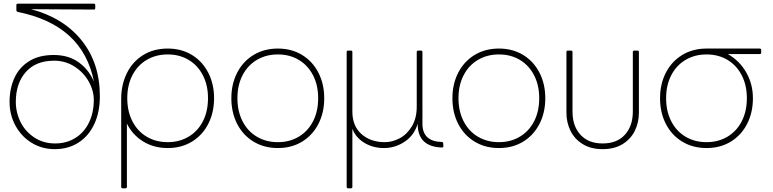

<svg xmlns="http://www.w3.org/2000/svg" viewBox="-20 -781 4202 1044"><path d="M498 -753V-737Q498 -729 490 -729L149 -731Q326 -684 424.5 -560.5Q523 -437 523 -258Q523 -171 492.5 -106Q462 -41 406.5 -5.5Q351 30 278 30Q208 30 152 -4.5Q96 -39 64 -98Q32 -157 32 -227Q32 -298 57.5 -355.5Q83 -413 137 -447.5Q191 -482 272 -482Q354 -482 409.5 -441Q465 -400 491 -336Q431 -645 77 -716Q69 -719 69 -726V-753Q69 -761 77 -761H490Q498 -761 498 -753ZM490 -237Q490 -289 462 -338.5Q434 -388 384.5 -419.5Q335 -451 274 -451Q175 -451 120.5 -389.5Q66 -328 66 -227Q66 -168 92.5 -116Q119 -64 168 -32.5Q217 -1 279 -1Q342 -1 390 -31Q438 -61 464 -115Q490 -169 490 -237Z M639 235V-244Q639 -320 669.5 -382.5Q700 -445 757.5 -481Q815 -517 892 -517Q967 -517 1024 -482Q1081 -447 1112.5 -385.5Q1144 -324 1144 -247Q1144 -169 1112.5 -107.5Q1081 -46 1024 -11Q967 24 892 24Q817 24 759 -11.5Q701 -47 670 -109V235Q670 243 662 243H647Q639 243 639 235ZM892 -8Q956 -8 1006 -38Q1056 -68 1083.5 -122Q1111 -176 1111 -247Q1111 -318 1083 -372Q1055 -426 1005.5 -455.5Q956 -485 892 -485Q828 -485 778 -455.5Q728 -426 700 -372Q672 -318 672 -247Q672 -176 700 -121.5Q728 -67 778 -37.5Q828 -8 892 -8Z M1238 -247Q1238 -324 1269.5 -385.5Q1301 -447 1358.5 -482Q1416 -517 1491 -517Q1566 -517 1623 -482Q1680 -447 1711.5 -385.5Q1743 -324 1743 -247Q1743 -169 1711.5 -107.5Q1680 -46 1623 -11Q1566 24 1491 24Q1416 24 1358.5 -11Q1301 -46 1269.5 -107.5Q1238 -169 1238 -247ZM1710 -247Q1710 -318 1682 -372Q1654 -426 1604.5 -455.5Q1555 -485 1491 -485Q1427 -485 1377 -455.5Q1327 -426 1299 -372Q1271 -318 1271 -247Q1271 -176 1299 -121.5Q1327 -67 1377 -37.5Q1427 -8 1491 -8Q1555 -8 1605 -38Q1655 -68 1682.5 -122Q1710 -176 1710 -247Z M2251 -108Q2233 -46 2181 -11Q2129 24 2068 24Q2008 24 1961 -4.5Q1914 -33 1896 -81V235Q1896 243 1888 243H1873Q1865 243 1865 235V-498Q1865 -506 1873 -506H1888Q1894 -506 1895 -503Q1896 -502 1896 -498V-174Q1896 -96 1945.5 -52Q1995 -8 2073 -8Q2113 -8 2153 -29Q2193 -50 2219.5 -94Q2246 -138 2246 -201V-498Q2246 -506 2254 -506H2269Q2277 -506 2277 -498V-108Q2277 -12 2382 -9Q2390 -9 2390 -1L2391 13Q2391 21 2383 21Q2251 17 2251 -108Z M2440 -247Q2440 -324 2471.5 -385.5Q2503 -447 2560.5 -482Q2618 -517 2693 -517Q2768 -517 2825 -482Q2882 -447 2913.5 -385.5Q2945 -324 2945 -247Q2945 -169 2913.5 -107.5Q2882 -46 2825 -11Q2768 24 2693 24Q2618 24 2560.5 -11Q2503 -46 2471.5 -107.5Q2440 -169 2440 -247ZM2912 -247Q2912 -318 2884 -372Q2856 -426 2806.5 -455.5Q2757 -485 2693 -485Q2629 -485 2579 -455.5Q2529 -426 2501 -372Q2473 -318 2473 -247Q2473 -176 2501 -121.5Q2529 -67 2579 -37.5Q2629 -8 2693 -8Q2757 -8 2807 -38Q2857 -68 2884.5 -122Q2912 -176 2912 -247Z M3257 -1Q3335 -1 3378 -48.5Q3421 -96 3421 -174V-498Q3421 -506 3429 -506H3446Q3454 -506 3454 -498V-168Q3454 -115 3432 -70Q3410 -25 3365.5 2.5Q3321 30 3257 30Q3193 30 3148.5 2.5Q3104 -25 3082 -70Q3060 -115 3060 -168V-498Q3060 -506 3068 -506H3085Q3093 -506 3093 -498V-174Q3093 -96 3136 -48.5Q3179 -1 3257 -1Z M4074 -247Q4074 -169 4042.5 -107.5Q4011 -46 3954 -11Q3897 24 3822 24Q3747 24 3689.5 -11Q3632 -46 3600.5 -107.5Q3569 -169 3569 -247Q3569 -324 3600.5 -385.5Q3632 -447 3689.5 -482Q3747 -517 3822 -517H4111Q4119 -517 4119 -509V-495Q4119 -487 4111 -487H3938Q4002 -450 4038 -386.5Q4074 -323 4074 -247ZM3822 -8Q3886 -8 3936 -38Q3986 -68 4013.5 -122Q4041 -176 4041 -247Q4041 -318 4013 -372Q3985 -426 3935.5 -455.5Q3886 -485 3822 -485Q3758 -485 3708 -455.5Q3658 -426 3630 -372Q3602 -318 3602 -247Q3602 -176 3630 -121.5Q3658 -67 3708 -37.5Q3758 -8 3822 -8Z"/></svg>

Font: LINE Seed JP_TTF Thin
Style: Regular
Weight: 250
Designer: LY Corporation & Fontrix & Fontworks
Version: Version 1.008